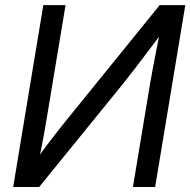

<svg xmlns="http://www.w3.org/2000/svg" viewBox="-20 -748 761 768"><path d="M600.6 0H511.7L581.5 -420.4Q585 -439 590.8 -471.2Q596.7 -503.4 605.5 -548.6Q614.3 -593.8 626 -649.9L634.8 -626Q596.2 -574.2 564.9 -533.2Q533.7 -492.2 510.7 -462.2Q487.8 -432.1 472.2 -413.1L136.7 0H32.7L153.3 -727.5H242.2L165 -263.2Q162.1 -245.6 156.5 -214.1Q150.9 -182.6 143.8 -147.5Q136.7 -112.3 129.9 -83L123 -105.5Q144.5 -136.7 167 -166.5Q189.5 -196.3 209 -221.2Q228.5 -246.1 241.2 -261.7L618.7 -727.5H721.2Z"/></svg>

Font: Inter 28pt
Style: Italic
Weight: 400
Italic angle: -9.3988°
Designer: Rasmus Andersson
Foundry: rsms
Version: Version 4.001;git-66647c0bb